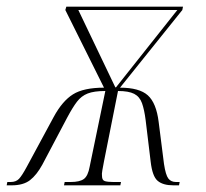

<svg xmlns="http://www.w3.org/2000/svg" viewBox="-61 -556 618 576"><path d="M-41 0 -39 -10H-29Q-13 -10 -4 -19.5Q5 -29 19 -55L100 -205Q126 -253 158 -273Q190 -293 251 -293L135 -526L138 -536H488L486 -526L299 -293Q357 -293 382.5 -270Q408 -247 415 -190L431 -64Q436 -31 444 -20.5Q452 -10 467 -10H478L476 0H459Q428 0 412 -13.5Q396 -27 391 -71L376 -195Q372 -227 365 -246.5Q358 -266 341.5 -274.5Q325 -283 293 -283L251 -72Q248 -56 246 -45Q244 -34 245 -28Q245 -15 254 -12.5Q263 -10 279 -10H302L300 0H131L133 -10H151Q178 -10 190.5 -19Q203 -28 208 -56L255 -283Q221 -283 202 -275.5Q183 -268 170 -251Q157 -234 141 -204L66 -62Q49 -31 29 -15.5Q9 0 -26 0ZM285 -294H287L471 -526H174Z"/></svg>

Font: Noto Serif Display Condensed ExtraLight
Style: Italic
Weight: 200
Width: 3
Italic angle: -12°
Designer: Monotype Design Team
Foundry: Monotype Imaging Inc.
Version: Version 2.009